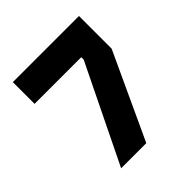

<svg xmlns="http://www.w3.org/2000/svg" viewBox="-209 -959 1117 1117"><g transform="rotate(-45 350.0 -400.0)"><path d="M609 -531 363 0H156L449 -601V-621H65V-800H609Z"/></g></svg>

Font: Martian Mono ExtraBold
Style: Regular
Weight: 800
Monospace: yes
Designer: Roman Shamin
Foundry: Evil Martians
Version: Version 1.000; ttfautohint (v1.8.4.7-5d5b)